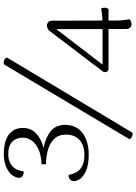

<svg xmlns="http://www.w3.org/2000/svg" viewBox="135 -879 757 1067"><g transform="rotate(-90 513.5 -345.5)"><path d="M188 -231Q142 -231 113 -240.5Q84 -250 68 -263.5Q52 -277 46 -291Q40 -305 40 -312Q40 -319 43 -326Q46 -333 54 -338Q62 -343 75 -343Q77 -332 82 -317Q87 -302 98 -288Q109 -274 130.5 -264.5Q152 -255 185 -255Q241 -255 270 -283Q299 -311 299 -356Q299 -398 275.5 -422.5Q252 -447 214.5 -457.5Q177 -468 134 -469V-493Q183 -495 216 -509.5Q249 -524 265.5 -547.5Q282 -571 282 -598Q282 -633 260 -655.5Q238 -678 192 -678Q155 -678 134 -663.5Q113 -649 104.5 -629Q96 -609 94 -592Q80 -592 72 -596.5Q64 -601 61.5 -607Q59 -613 59 -619Q59 -636 73 -655.5Q87 -675 117.5 -689Q148 -703 196 -703Q220 -703 244.5 -698Q269 -693 290 -681Q311 -669 323.5 -648Q336 -627 336 -597Q336 -552 305.5 -523Q275 -494 224 -482Q279 -472 316 -444Q353 -416 353 -361Q353 -299 307 -265Q261 -231 188 -231ZM690 -703Q702 -705 712.5 -701Q723 -697 727 -685L309 13Q297 14 288 10Q279 6 273 -4ZM933 -76Q933 -57 935 -38Q937 -19 940 -5Q938 -1 930.5 3Q923 7 913 7Q901 7 893.5 -1Q886 -9 886 -21L885 -411L688 -154H904Q927 -154 951.5 -155.5Q976 -157 999 -162Q1005 -153 1004 -140.5Q1003 -128 996 -121H660Q648 -126 646.5 -136.5Q645 -147 651 -154L877 -451Q881 -455 888 -459Q895 -463 905 -463Q916 -463 924 -455.5Q932 -448 932 -434Z"/></g></svg>

Font: Arima Light
Style: Regular
Weight: 300
Designer: Joana Correia and Natanael Gama
Foundry: NDISCOVER
Version: Version 1.101;gftools[0.9.23]